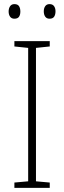

<svg xmlns="http://www.w3.org/2000/svg" viewBox="-20 -914 312 934"><path d="M222 0H50V-26L117 -32V-681L50 -688V-714H222V-688L155 -681V-32L222 -26ZM22 -858Q22 -873 29 -883.5Q36 -894 50 -894Q66 -894 72.5 -884Q79 -874 79 -858Q79 -842 72.5 -832.5Q66 -823 50 -823Q36 -823 29 -833Q22 -843 22 -858ZM193 -859Q193 -874 200 -884Q207 -894 221 -894Q236 -894 243 -884Q250 -874 250 -859Q250 -843 243.5 -833Q237 -823 221 -823Q207 -823 200 -833Q193 -843 193 -859Z"/></svg>

Font: Noto Sans Sinhala SemiCondensed ExtraLight
Style: Regular
Weight: 200
Width: 4
Designer: Jelle Bosma - Monotype Design Team
Foundry: Monotype Imaging Inc.
Version: Version 2.006; ttfautohint (v1.8.4.7-5d5b)